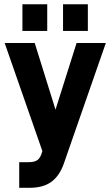

<svg xmlns="http://www.w3.org/2000/svg" viewBox="-20 -728 522 907"><path d="M203.1 -708V-582H85.9V-708ZM395 -708V-582H277.8V-708ZM341.8 -524.9H480L280.8 46.9Q259.8 105 221.2 131.8Q183.6 159.2 119.1 159.2H70.8V38.1H115.2Q144 38.1 157.2 27.8Q170.9 17.6 178.2 -7.8L180.2 -14.2L2 -524.9H144L242.2 -210Z"/></svg>

Font: D-DIN-PRO ExtraBold
Style: Bold
Weight: 800
Designer: Charles Nix
Foundry: CyberFei
Version: Version 1.000;hotconv 1.0.109;makeotfexe 2.5.65596